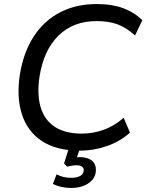

<svg xmlns="http://www.w3.org/2000/svg" viewBox="-20 -734 725 947"><path d="M375 9Q258 9 186.5 -38.5Q115 -86 88 -170.5Q61 -255 78 -366Q96 -477 147 -555Q198 -633 278 -674Q358 -715 461 -714Q533 -714 588 -693.5Q643 -673 682 -634L646 -559Q603 -598 559.5 -614Q516 -630 456 -630Q342 -630 269 -559Q196 -488 175 -357Q162 -272 179.5 -208.5Q197 -145 248 -110Q299 -75 384 -75Q438 -75 490.5 -93.5Q543 -112 590 -153L621 -80Q574 -37 508.5 -14Q443 9 375 9ZM331 193Q305 193 281 187.5Q257 182 241 173L259 126Q277 135 293.5 139Q310 143 332 143Q359 143 376 133.5Q393 124 393 105Q393 94 384 87.5Q375 81 358 81Q348 81 337.5 82.5Q327 84 311 88L296 72L325 -20H380L355 56L329 48Q342 45 353.5 43Q365 41 375 41Q410 41 431.5 57Q453 73 453 104Q453 144 418.5 168.5Q384 193 331 193Z"/></svg>

Font: Mulish ExtraLight Medium
Style: Italic
Weight: 500
Italic angle: -9°
Version: Version 3.603